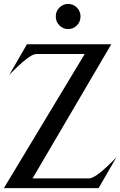

<svg xmlns="http://www.w3.org/2000/svg" viewBox="-20 -965 617 985"><path d="M284.7 -834.7Q266.1 -853.5 266.1 -880.4Q266.1 -907.2 284.7 -926Q303.2 -944.8 329.6 -944.8Q356 -944.8 374.5 -926Q393.1 -907.2 393.1 -880.4Q393.1 -853.5 374.5 -834.7Q356 -815.9 329.6 -815.9Q303.2 -815.9 284.7 -834.7ZM0 0 414.6 -688H169.4L162.6 -687.5Q127.9 -684.1 27.3 -580.6L118.2 -737.8H550.8L147 -49.8H434.6L441.4 -50.3Q476.1 -53.7 576.7 -157.2L485.8 0Z"/></svg>

Font: Modern Antiqua
Style: Regular
Weight: 500
Version: Version 1.0